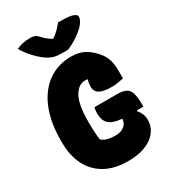

<svg xmlns="http://www.w3.org/2000/svg" viewBox="-229 -1060 1058 1192"><g transform="rotate(-30 300.0 -463.5)"><path d="M315 -375H479Q519 -375 541 -363Q563 -351 571.5 -322.5Q580 -294 580 -242V-226H533V-220Q547 -204 555 -185Q563 -166 563 -142Q563 -111 551.5 -86Q540 -61 521 -42Q492 -13 444 3.5Q396 20 331 20Q233 20 166 -18Q99 -56 65 -125Q31 -194 31 -287V-301Q31 -430 69.5 -524Q108 -618 179 -669Q250 -720 346 -720Q393 -720 428.5 -704.5Q464 -689 498 -654Q530 -622 544 -586Q558 -550 558 -498V-442Q542 -438 520 -434Q498 -430 472 -430Q415 -430 386.5 -445.5Q358 -461 358 -497Q358 -507 359.5 -518Q361 -529 366 -547Q358 -548 348 -548Q299 -548 268 -493.5Q237 -439 237 -316V-304Q237 -274 238.5 -245.5Q240 -217 244 -186Q261 -170 285.5 -163.5Q310 -157 342 -157Q382 -157 405.5 -177Q429 -197 429 -227Q363 -232 336.5 -257.5Q310 -283 310 -333Q310 -355 315 -375ZM352 -766H312Q276 -766 252.5 -772Q229 -778 200 -798Q168 -821 138 -853.5Q108 -886 84 -926Q109 -938 133 -942.5Q157 -947 183 -947Q206 -947 219.5 -940Q233 -933 246 -918Q256 -906 268.5 -896Q281 -886 300 -873H309Q338 -893 355 -911.5Q372 -930 383 -944H389Q463 -944 488 -934.5Q513 -925 513 -911Q513 -889 488 -858Q466 -833 428.5 -807.5Q391 -782 352 -766Z"/></g></svg>

Font: Recursive Mn Csl St Blk
Style: Regular
Weight: 900
Monospace: yes
Version: Version 1.079;hotconv 1.0.112;makeotfexe 2.5.65598; ttfautoh